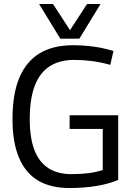

<svg xmlns="http://www.w3.org/2000/svg" viewBox="-20 -938 672 968"><path d="M43 -338Q43 -464 77.5 -546Q112 -628 179.5 -669Q247 -710 348 -710Q376 -710 403 -708Q430 -706 455.5 -702.5Q481 -699 505 -693.5Q529 -688 552 -681L536 -611Q490 -624 444.5 -630Q399 -636 354 -636Q280 -636 230 -603.5Q180 -571 155 -505Q130 -439 130 -337Q130 -242 154 -180.5Q178 -119 225 -89.5Q272 -60 340 -60Q387 -60 426.5 -65Q466 -70 498 -81V-288H331V-357H576V-31Q530 -11 466.5 -0.5Q403 10 331 10Q235 10 171.5 -28Q108 -66 75.5 -143.5Q43 -221 43 -338ZM487 -918 380 -743H284L177 -918H247L333 -786L419 -918Z"/></svg>

Font: Georama ExtraCondensed Thin
Style: Regular
Weight: 400
Version: Version 1.001